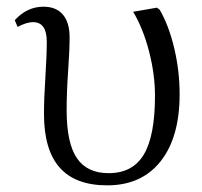

<svg xmlns="http://www.w3.org/2000/svg" viewBox="-20 -537 601 571"><path d="M298.8 14.2Q204.1 14.2 157.5 -38.6Q110.8 -91.3 110.8 -198.2Q110.8 -244.1 115 -308.6Q119.1 -373 119.1 -413.1Q119.1 -471.2 78.1 -471.2Q59.6 -471.2 32.2 -457L23.9 -477.1Q61 -517.1 108.9 -517.1Q147 -517.1 167 -493.7Q187 -470.2 187 -425.8Q187 -388.2 182.6 -325.7Q178.2 -263.2 178.2 -209Q178.2 -111.8 208.5 -66.9Q238.8 -22 303.2 -22Q374.5 -22 407.7 -77.4Q440.9 -132.8 440.9 -252Q440.9 -316.4 423.1 -384.8Q405.3 -453.1 376 -502L446.8 -514.2L455.1 -507.8Q482.4 -460.4 498.3 -393.1Q514.2 -325.7 514.2 -256.8Q514.2 -128.4 457.5 -57.1Q400.9 14.2 298.8 14.2Z"/></svg>

Font: Literata Light
Style: Regular
Weight: 300
Designer: Latin by Veronika Burian and Jose Scaglione. Greek by Irene Vlachou. Cyrillic by Vera Evstafieva.
Foundry: TypeTogether
Version: Version 3.021